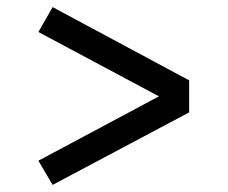

<svg xmlns="http://www.w3.org/2000/svg" viewBox="-20 -620 640 540"><path d="M88 -168 427 -349 88 -530 128 -600 512 -394V-304L128 -100Z"/></svg>

Font: Epunda Sans Medium
Style: Regular
Weight: 500
Designer: Simon Atzbach
Foundry: typofactur
Version: Version 2.204; ttfautohint (v1.8.4.7-5d5b)